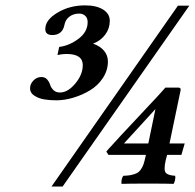

<svg xmlns="http://www.w3.org/2000/svg" viewBox="-20 -678 718 708"><path d="M526.9 -148.9 553.2 -275.9Q533.7 -254.9 495.1 -212.4Q456.5 -169.9 437 -148.9ZM596.2 -106.9 590.8 -85.9Q583 -50.8 591.3 -41Q599.6 -31.2 626 -29.8Q627.4 -23.9 625.5 -14.4Q623.5 -4.9 620.1 0Q596.2 -1 533.2 -1H519Q457 -1 428.2 0Q426.8 -4.9 428.5 -14.6Q430.2 -24.4 435.1 -29.8Q448.7 -30.3 457 -31.5Q465.3 -32.7 475.6 -35.9Q485.8 -39.1 492.2 -44.7Q498.5 -50.3 504.2 -60.8Q509.8 -71.3 513.2 -85.9L518.1 -106.9H379.9Q378.4 -108.9 376 -113Q373.5 -117.2 372.1 -119.1Q381.8 -130.9 388.2 -137.2Q416 -168.5 480 -236.3Q543.9 -304.2 559.1 -320.8Q564 -326.2 569.6 -332.3Q575.2 -338.4 581.1 -345.2Q586.9 -352.1 589.8 -355H637.2Q647.9 -355 646 -345.2L605 -148.9H661.1L648.9 -106.9ZM90.8 -352.1Q90.8 -368.2 103.3 -381.1Q115.7 -394 132.8 -394Q146 -394 153.8 -385Q161.6 -376 164.8 -365.5Q168 -355 177 -345.9Q186 -336.9 201.2 -336.9Q230 -336.9 257.6 -369.9Q285.2 -402.8 285.2 -438Q285.2 -479 225.1 -479Q209.5 -479 191.9 -475.1L198.2 -504.9Q236.3 -509.8 269.8 -535.2Q303.2 -560.5 303.2 -596.2Q303.2 -611.3 294.4 -619.6Q285.6 -627.9 272 -627.9Q251 -627.9 236.1 -616.7Q221.2 -605.5 217.8 -586.9Q210.4 -548.8 172.9 -548.8Q147 -548.8 147 -570.8Q147 -604.5 191.9 -631.3Q236.8 -658.2 293.9 -658.2Q335.4 -658.2 360.1 -642.8Q384.8 -627.4 384.8 -601.1Q384.8 -573.2 368.4 -550.8Q352.1 -528.3 323.2 -517.1Q349.6 -507.8 363.8 -490.7Q377.9 -473.6 377.9 -451.2Q377.9 -418.5 359.4 -390.4Q340.8 -362.3 312 -345Q283.2 -327.6 250.7 -317.9Q218.3 -308.1 188 -308.1Q163.1 -308.1 142.8 -311.5Q122.6 -314.9 106.7 -325.2Q90.8 -335.4 90.8 -352.1ZM169.9 9.8 636.2 -657.2H678.2L210.9 9.8Z"/></svg>

Font: Common Serif
Style: Bold Italic
Weight: 700
Italic angle: -12°
Designer: Philipp H. Poll, Khaled Hosny
Foundry: Stefan Peev, Context Ltd.
Version: Version 1.026